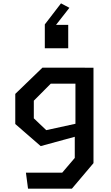

<svg xmlns="http://www.w3.org/2000/svg" viewBox="-20 -924 660 1144"><path d="M147 200H408.5L537 48V-520.5H485.5V-521H233L71 -364.5V-185L222.5 -53.5L425.5 -109V17L350.5 105H134.5ZM181.5 -219V-324L282.5 -425.5H429.5V-186.5L255.5 -148.5ZM247 -636.5H386.5V-776H314L393.5 -877.5L343.5 -904L247 -778.5Z"/></svg>

Font: Monaspace Krypton Medium
Style: Regular
Weight: 500
Designer: Riley Cran & the Lettermatic Team
Foundry: Lettermatic
Version: Version 1.101 (Monaspace Krypton)